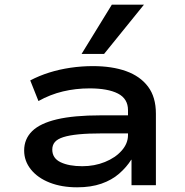

<svg xmlns="http://www.w3.org/2000/svg" viewBox="-20 -790 791 819"><path d="M309 9Q243 9 192 -11Q141 -31 112 -67Q83 -103 83 -148Q83 -197 117 -230.5Q151 -264 223 -281Q295 -298 410 -298H546V-221H416Q356 -221 315.5 -217Q275 -213 250 -205Q225 -197 214 -184Q203 -171 203 -152Q203 -115 238.5 -98Q274 -81 331 -81Q383 -81 427.5 -99Q472 -117 499 -147.5Q526 -178 526 -214V-320Q526 -369 483 -391Q440 -413 362 -413Q303 -413 248.5 -400Q194 -387 144 -359L109 -447Q147 -467 190 -480.5Q233 -494 280.5 -501Q328 -508 376 -508Q458 -508 518 -486.5Q578 -465 611.5 -420.5Q645 -376 645 -305V0H541V-108L540 -109Q520 -77 488.5 -49.5Q457 -22 412.5 -6.5Q368 9 309 9ZM328 -560 457 -770H594L424 -560Z"/></svg>

Font: Nunito Sans 7pt Expanded SemiBold
Style: Regular
Weight: 600
Width: 7
Designer: Vernon Adams
Foundry: Vernon Adams
Version: Version 3.101;gftools[0.9.27]